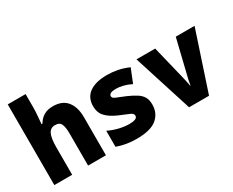

<svg xmlns="http://www.w3.org/2000/svg" viewBox="-107 -1158 1902 1566"><g transform="rotate(-30 844.5 -375.0)"><path d="M41 0V-760H209V-636Q209 -597 205.5 -559Q202 -521 199 -483H208Q231 -522 265.5 -542.5Q300 -563 351 -563Q439 -563 483 -508.5Q527 -454 527 -359V0H359V-304Q359 -359 346 -390Q333 -421 290 -421Q247 -421 228 -383Q209 -345 209 -255V0Z M813 10Q765 10 719 2.5Q673 -5 629 -21V-172Q676 -149 726.5 -137Q777 -125 821 -125Q856 -125 876.5 -133Q897 -141 897 -160Q897 -182 865 -194.5Q833 -207 773 -233Q705 -263 670.5 -301Q636 -339 636 -397Q636 -479 694.5 -521Q753 -563 861 -563Q910 -563 959 -553.5Q1008 -544 1061 -521L1009 -392Q969 -412 933 -420.5Q897 -429 868 -429Q802 -429 802 -397Q802 -379 828 -368.5Q854 -358 915 -333Q965 -311 997.5 -290Q1030 -269 1046 -241Q1062 -213 1062 -170Q1062 -88 1003 -39Q944 10 813 10Z M1310 0 1134 -553H1310L1386 -241Q1394 -210 1397.5 -192Q1401 -174 1406 -148H1409Q1413 -174 1416.5 -192Q1420 -210 1428 -240L1504 -553H1681L1498 0Z"/></g></svg>

Font: Noto Sans Mono SemiCondensed Black
Style: Regular
Weight: 900
Width: 4
Designer: Monotype Design Team
Foundry: Monotype Imaging Inc.
Version: Version 2.014; ttfautohint (v1.8.4.7-5d5b)